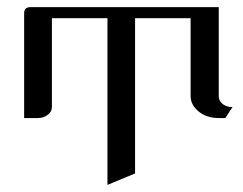

<svg xmlns="http://www.w3.org/2000/svg" viewBox="-20 -332 683 540"><path d="M47.9 0V-295.9Q47.9 -312 66.9 -312H595.2V-62Q595.2 -48.3 606 -39.6Q617.2 -30.8 633.8 -30.8L613.8 0H595.2Q561.5 0 539.1 -18.1Q516.1 -36.6 516.1 -62V-280.8H359.9V155.8L282.2 188V-280.8H126V-30.8Q126 -17.1 113.8 -8.8Q102.1 0 86.9 0Z"/></svg>

Font: Hhenum
Style: Regular
Weight: 400
Designer: T. Christopher White
Version: Version 1.0